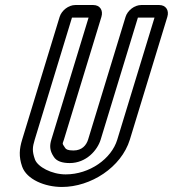

<svg xmlns="http://www.w3.org/2000/svg" viewBox="-20 -712 687 763"><path d="M446 -157C423 -81 336 -19 241 -19C185 -19 130 -49 119 -78C107 -112 109 -127 118 -157L266 -642H332L184 -157C177 -134 177 -114 193 -90C204 -71 228 -64 257 -64C323 -64 367 -115 380 -157L528 -642H594ZM613 -692H541C515 -692 487 -671 479 -645L330 -157C323 -135 306 -114 272 -114C249 -114 242 -119 239 -124C226 -144 228 -138 234 -157L383 -645C391 -671 377 -692 351 -692H279C253 -692 225 -671 217 -645L68 -157C57 -121 54 -90 68 -50C86 1 158 31 226 31C341 31 462 -47 496 -157L645 -645C653 -671 639 -692 613 -692Z"/></svg>

Font: DIN Rundschrift
Style: BreitKontKu
Weight: 400
Width: 7
Version: Version 1.027